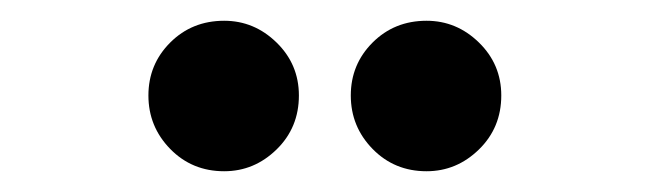

<svg xmlns="http://www.w3.org/2000/svg" viewBox="-20 -810 625 185"><path d="M196 -645Q225 -645 246.5 -666Q268 -687 268 -718Q268 -748 246.5 -769Q225 -790 196 -790Q165 -790 144 -769Q123 -748 123 -718Q123 -688 144 -666.5Q165 -645 196 -645ZM391 -645Q420 -645 441.5 -666Q463 -687 463 -718Q463 -748 441.5 -769Q420 -790 391 -790Q360 -790 339 -769Q318 -748 318 -718Q318 -688 339 -666.5Q360 -645 391 -645Z"/></svg>

Font: Plus Jakarta Sans
Style: Bold
Weight: 700
Designer: Gumpita Rahayu
Foundry: Tokotype
Version: Version 2.004; ttfautohint (v1.8.3)